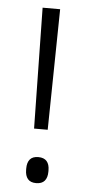

<svg xmlns="http://www.w3.org/2000/svg" viewBox="-49 -669 325 709"><g transform="rotate(5 113.0 -315.0)"><path d="M138 -191.5H87.5L80 -639H145ZM112.5 8.5Q91.5 8.5 81.5 -3.5Q71.5 -15.5 71.5 -37.5V-42.5Q71.5 -64.5 81.5 -76.2Q91.5 -88 112.5 -88Q133.5 -88 143.8 -76.2Q154 -64.5 154 -42.5V-37.5Q154 -15.5 143.8 -3.5Q133.5 8.5 112.5 8.5Z"/></g></svg>

Font: Anek Odia Light
Style: Regular
Weight: 300
Designer: Yesha Goshar & Mahesh Sahu (Odia), Yesha Goshar (Latin)
Foundry: Ek Type
Version: Version 1.003